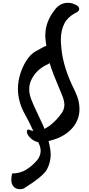

<svg xmlns="http://www.w3.org/2000/svg" viewBox="-20 -1132 633 1360"><path d="M120 208Q93 208 76.5 190Q60 172 60 141L61 128Q61 124 61.5 120Q62 116 63 112L66 97Q121 96 162 72Q203 48 242 4Q268 -28 268 -63Q268 -88 256 -113L251 -125Q225 -129 200 -150.5Q175 -172 170 -196V-198Q170 -201 171.5 -205.5Q173 -210 174 -212L182 -215Q189 -211 197.5 -208.5Q206 -206 216 -204Q182 -278 159 -318Q107 -409 107 -503Q107 -562 128 -622Q148 -678 178.5 -719.5Q209 -761 258 -782L271 -790Q297 -805 308 -807L302 -857Q301 -862 301 -868.5Q301 -875 301 -883Q301 -978 369 -1064Q406 -1112 461 -1112Q492 -1112 520 -1096Q541 -1086 541 -1069Q541 -1053 522 -1044Q460 -1013 435.5 -964.5Q411 -916 411 -850Q411 -840 412 -824.5Q413 -809 415 -788Q428 -652 508 -493L516 -475Q543 -418 543 -360Q543 -293 503.5 -239Q464 -185 389 -153Q361 -142 324 -133Q339 -73 339 -38Q339 19 312 69Q285 118 147 204Q135 208 120 208ZM295 -219Q303 -223 312.5 -229Q322 -235 332 -242Q381 -279 419 -334Q436 -360 436 -390Q436 -416 422 -452L362 -598Q343 -645 332 -685Q329 -682 317 -676Q249 -646 211 -584Q186 -541 187 -500Q187 -469 199 -434Q206 -415 218.5 -386.5Q231 -358 249 -321Q266 -285 278 -259.5Q290 -234 295 -219Z"/></svg>

Font: Mansalva
Style: Regular
Weight: 400
Designer: Carolina Short
Foundry: Carolina Short
Version: Version 2.112; ttfautohint (v1.8.4.7-5d5b)